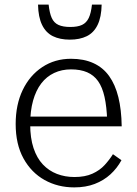

<svg xmlns="http://www.w3.org/2000/svg" viewBox="-20 -802 596 833"><path d="M111 -263Q111 -203 125.5 -159.5Q140 -116 166 -88.5Q192 -61 227 -47.5Q262 -34 303 -34Q349 -34 381 -48.5Q413 -63 434 -86Q455 -109 470 -133L507 -107Q488 -72 459 -45.5Q430 -19 391 -4Q352 11 302 11Q231 11 173.5 -21Q116 -53 82 -114.5Q48 -176 48 -264Q48 -348 78.5 -411.5Q109 -475 163.5 -511Q218 -547 288 -547Q344 -547 385.5 -528Q427 -509 453.5 -472Q480 -435 493.5 -380.5Q507 -326 508 -254H92V-296H464L445 -279Q443 -339 433.5 -381.5Q424 -424 405.5 -450Q387 -476 358 -488.5Q329 -501 288 -501Q248 -501 215 -485.5Q182 -470 159 -440Q136 -410 123.5 -365.5Q111 -321 111 -263ZM283 -630Q326 -630 356.5 -645Q387 -660 403.5 -694Q420 -728 421 -782H379Q375 -745 365 -724Q355 -703 336 -694Q317 -685 285 -685Q253 -685 233.5 -694Q214 -703 204.5 -724Q195 -745 191 -782H145Q146 -728 162.5 -694Q179 -660 209.5 -645Q240 -630 283 -630Z"/></svg>

Font: Roboto Serif ExtraLight
Style: Regular
Weight: 250
Version: Version 1.007